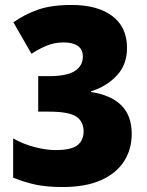

<svg xmlns="http://www.w3.org/2000/svg" viewBox="-20 -744 593 774"><path d="M492 -551Q492 -483 450.5 -439Q409 -395 347 -376V-373Q427 -361 469 -319.5Q511 -278 511 -204Q511 -143 480.5 -94.5Q450 -46 388 -18Q326 10 232 10Q170 10 124.5 0.5Q79 -9 33 -28V-186Q76 -162 121.5 -150.5Q167 -139 204 -139Q267 -139 292 -158.5Q317 -178 317 -214Q317 -254 287.5 -274Q258 -294 175 -294H134V-437H176Q250 -437 282 -458Q314 -479 314 -516Q314 -545 293.5 -559Q273 -573 237 -573Q197 -573 162.5 -557.5Q128 -542 107 -527L34 -654Q79 -686 133 -705Q187 -724 269 -724Q373 -724 432.5 -679.5Q492 -635 492 -551Z"/></svg>

Font: Noto Sans Khmer UI SemiCondensed Black
Style: Regular
Weight: 900
Width: 4
Designer: Danh Hong and the Monotype Design Team
Foundry: Monotype Imaging Inc.
Version: Version 2.002; ttfautohint (v1.8.4.7-5d5b)